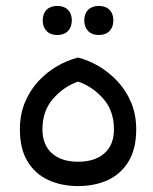

<svg xmlns="http://www.w3.org/2000/svg" viewBox="-20 -620 516 647"><path d="M243 7Q187 7 142.5 -13.5Q98 -34 72.5 -76.5Q47 -119 47 -184Q47 -234 64 -275Q81 -316 109.5 -346.5Q138 -377 172.5 -397Q207 -417 243 -426Q279 -417 313.5 -396.5Q348 -376 376.5 -345.5Q405 -315 422 -274.5Q439 -234 439 -184Q439 -119 413.5 -76.5Q388 -34 344 -13.5Q300 7 243 7ZM243 -75Q300 -75 332 -103.5Q364 -132 364 -184Q364 -247 327.5 -288Q291 -329 243 -345Q196 -329 159.5 -288Q123 -247 123 -184Q123 -132 155 -103.5Q187 -75 243 -75ZM173 -502Q150 -502 137 -515.5Q124 -529 124 -551Q124 -574 137 -587Q150 -600 173 -600Q196 -600 209 -587Q222 -574 222 -551Q222 -529 209 -515.5Q196 -502 173 -502ZM313 -502Q290 -502 277 -515.5Q264 -529 264 -551Q264 -574 277 -587Q290 -600 313 -600Q336 -600 349 -587Q362 -574 362 -551Q362 -529 349 -515.5Q336 -502 313 -502Z"/></svg>

Font: Baloo Bhaijaan 2
Style: Regular
Weight: 400
Designer: Sanskriti Dholi, Noopur Datye and Ek Type
Foundry: Ek Type
Version: Version 1.701